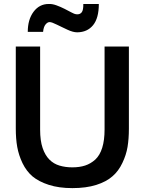

<svg xmlns="http://www.w3.org/2000/svg" viewBox="-20 -948 777 979"><path d="M373.5 -783.2Q352.5 -783.2 324.2 -796.4Q310.1 -803.2 296.4 -809.6Q282.7 -815.9 270 -822.3Q244.1 -835.4 232.9 -835.4Q222.2 -835.4 212.2 -823.2Q202.1 -811 199.7 -785.6H121.6Q121.6 -848.1 150.9 -887.7Q180.7 -927.7 228 -927.7Q246.1 -928.7 267.6 -920.9Q289.1 -913.1 308.8 -903.1Q328.6 -893.1 344.5 -884.5Q360.4 -876 367.2 -875.5Q368.7 -875.5 371.1 -875.2Q373.5 -875 374.5 -875Q389.2 -875 397.2 -886Q405.3 -897 404.8 -927.7H483.9Q483.9 -855.5 454.6 -819.6Q425.3 -783.7 374 -783.2ZM349.1 11.2Q280.3 11.2 229 -5.4Q177.7 -22 145.5 -48.8Q114.7 -75.2 94.7 -116.2Q85 -136.7 78.4 -157Q71.8 -177.2 67.9 -198.7Q64 -220.2 62.3 -243.4Q60.5 -266.6 60.5 -292.5V-710.9H184.6V-287.1Q184.6 -230.5 197.3 -193.4Q210 -156.2 231.9 -134.3Q253.9 -112.3 283.9 -103.5Q314 -94.7 348.6 -94.7Q385.7 -94.7 414.1 -104Q442.4 -113.3 465.8 -134.3Q489.3 -156.2 501.2 -194.6Q513.2 -232.9 513.2 -287.6V-710.9H637.2V-292Q637.2 -240.7 630.4 -199.2Q623.5 -157.7 604 -117.2Q584.5 -75.7 553.7 -49.3Q522.5 -21.5 470.7 -5.1Q418.9 11.2 349.1 11.2Z"/></svg>

Font: Ride
Style: Bold
Weight: 700
Version: Version 3.000